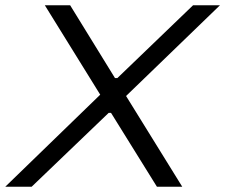

<svg xmlns="http://www.w3.org/2000/svg" viewBox="-43 -708 854 728"><path d="M-23 0 337 -349 127 -688H223L393 -412H402L689 -688H791L435 -344L648 0H552L378 -280H369L77 0Z"/></svg>

Font: Saira SemiExpanded
Style: Italic
Weight: 400
Width: 6
Italic angle: -12°
Designer: Hector Gatti with collaboration of the Omnibus-Type team
Foundry: Omnibus-Type
Version: Version 1.101